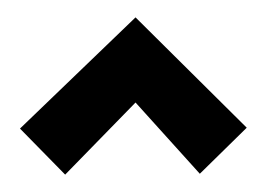

<svg xmlns="http://www.w3.org/2000/svg" viewBox="-20 -921 307 221"><path d="M264 -774 136 -901 3 -773 55 -720 136 -803 210 -721Z"/></svg>

Font: Advent Pro
Style: Bold
Weight: 700
Designer: VivaRado, Andreas Kalpakidis
Foundry: VivaRado, Andreas Kalpakidis
Version: Version 3.000